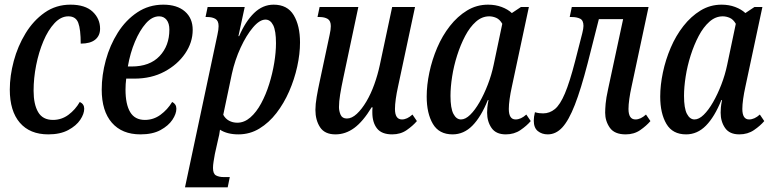

<svg xmlns="http://www.w3.org/2000/svg" viewBox="-20 -566 3318 823"><path d="M187 10Q108 10 65 -40Q22 -90 22 -182Q22 -241 39 -304.5Q56 -368 89.5 -423Q123 -478 171.5 -512Q220 -546 282 -546Q345 -546 377 -516Q409 -486 409 -443Q409 -413 388 -396Q367 -379 326 -379Q326 -440 315.5 -468Q305 -496 273 -496Q241 -496 213.5 -466.5Q186 -437 166 -389.5Q146 -342 135 -286.5Q124 -231 124 -177Q124 -119 143.5 -85.5Q163 -52 207 -52Q244 -52 273.5 -74Q303 -96 322 -129Q341 -120 341 -100Q341 -78 324 -52.5Q307 -27 272.5 -8.5Q238 10 187 10Z M582 10Q503 10 459.5 -40Q416 -90 416 -182Q416 -244 433.5 -308Q451 -372 485 -426Q519 -480 568.5 -513Q618 -546 680 -546Q739 -546 772.5 -517Q806 -488 806 -438Q806 -384 773.5 -336.5Q741 -289 685 -259Q629 -229 556 -229H521Q518 -205 518 -182Q518 -119 538 -85.5Q558 -52 601 -52Q638 -52 668 -74Q698 -96 718 -129Q736 -120 736 -100Q736 -78 719 -52.5Q702 -27 668 -8.5Q634 10 582 10ZM528 -281H544Q622 -281 664 -325.5Q706 -370 706 -439Q706 -466 694 -481Q682 -496 662 -496Q632 -496 605.5 -466Q579 -436 558.5 -387.5Q538 -339 528 -281Z M773 237 912 -417Q917 -439 917 -454Q917 -477 903.5 -485Q890 -493 869 -493H861L870 -536H1029L1002 -411H1005Q1032 -474 1069 -510Q1106 -546 1153 -546Q1212 -546 1239 -501Q1266 -456 1266 -384Q1266 -335 1254 -280.5Q1242 -226 1219.5 -174.5Q1197 -123 1165 -81.5Q1133 -40 1092 -15Q1051 10 1002 10Q954 10 923 -10Q922 -1 919.5 12Q917 25 914 36L901 94Q898 111 895.5 126.5Q893 142 893 154Q893 179 906 186Q919 193 939 193H965L956 237ZM997 -40Q1027 -40 1053 -62.5Q1079 -85 1099.5 -123Q1120 -161 1134 -206Q1148 -251 1155.5 -296.5Q1163 -342 1163 -381Q1163 -434 1151 -458Q1139 -482 1118 -482Q1093 -482 1064.5 -448.5Q1036 -415 1011.5 -362Q987 -309 974 -250L937 -74Q946 -57 962 -48.5Q978 -40 997 -40Z M1418 10Q1372 10 1352 -20.5Q1332 -51 1332 -95Q1332 -119 1337.5 -151Q1343 -183 1350 -215L1393 -417Q1398 -439 1398 -454Q1398 -477 1384.5 -485Q1371 -493 1350 -493H1341L1350 -536H1516L1452 -234Q1443 -192 1438 -161Q1433 -130 1433 -107Q1433 -90 1440 -74Q1447 -58 1467 -58Q1488 -58 1509.5 -78Q1531 -98 1550.5 -131Q1570 -164 1584.5 -204.5Q1599 -245 1608 -287L1661 -536H1759L1686 -194Q1680 -167 1676.5 -142Q1673 -117 1673 -99Q1673 -54 1703 -54Q1725 -54 1748 -75L1767 -47Q1750 -27 1723.5 -8.5Q1697 10 1661 10Q1616 10 1596 -15.5Q1576 -41 1576 -84Q1576 -89 1576 -94.5Q1576 -100 1577 -106H1573Q1536 -45 1498.5 -17.5Q1461 10 1418 10Z M1920 10Q1862 10 1835.5 -35Q1809 -80 1809 -152Q1809 -201 1820.5 -255.5Q1832 -310 1854 -361.5Q1876 -413 1908.5 -454.5Q1941 -496 1982 -521Q2023 -546 2072 -546Q2104 -546 2130.5 -536Q2157 -526 2174 -510L2213 -536H2247L2174 -194Q2168 -167 2164.5 -142Q2161 -117 2161 -99Q2161 -54 2190 -54Q2213 -54 2236 -75L2255 -47Q2238 -27 2211 -8.5Q2184 10 2148 10Q2106 10 2087 -17.5Q2068 -45 2068 -83Q2068 -92 2069 -105Q2070 -118 2074 -137H2071Q2042 -65 2005 -27.5Q1968 10 1920 10ZM1956 -54Q1975 -54 1995.5 -74Q2016 -94 2035.5 -128Q2055 -162 2071 -203.5Q2087 -245 2096 -288L2133 -464Q2122 -483 2107 -489.5Q2092 -496 2077 -496Q2046 -496 2020 -473Q1994 -450 1974 -412Q1954 -374 1939.5 -328.5Q1925 -283 1918 -237.5Q1911 -192 1911 -155Q1911 -102 1923.5 -78Q1936 -54 1956 -54Z M2328 10Q2303 10 2285.5 -4Q2268 -18 2268 -49Q2268 -65 2273 -85Q2283 -82 2291.5 -81Q2300 -80 2308 -80Q2336 -80 2358.5 -98.5Q2381 -117 2401.5 -165.5Q2422 -214 2445 -303L2476 -424Q2481 -444 2481 -455Q2481 -479 2466.5 -486Q2452 -493 2431 -493H2422L2431 -536H2760L2687 -194Q2681 -167 2677.5 -142Q2674 -117 2674 -99Q2674 -54 2704 -54Q2726 -54 2749 -75L2768 -47Q2751 -27 2724.5 -8.5Q2698 10 2662 10Q2614 10 2594 -18.5Q2574 -47 2574 -83Q2574 -98 2576 -121.5Q2578 -145 2587 -186L2651 -484H2547L2499 -295Q2470 -183 2444 -116.5Q2418 -50 2390.5 -20Q2363 10 2328 10Z M2921 10Q2863 10 2836.5 -35Q2810 -80 2810 -152Q2810 -201 2821.5 -255.5Q2833 -310 2855 -361.5Q2877 -413 2909.5 -454.5Q2942 -496 2983 -521Q3024 -546 3073 -546Q3105 -546 3131.5 -536Q3158 -526 3175 -510L3214 -536H3248L3175 -194Q3169 -167 3165.5 -142Q3162 -117 3162 -99Q3162 -54 3191 -54Q3214 -54 3237 -75L3256 -47Q3239 -27 3212 -8.5Q3185 10 3149 10Q3107 10 3088 -17.5Q3069 -45 3069 -83Q3069 -92 3070 -105Q3071 -118 3075 -137H3072Q3043 -65 3006 -27.5Q2969 10 2921 10ZM2957 -54Q2976 -54 2996.5 -74Q3017 -94 3036.5 -128Q3056 -162 3072 -203.5Q3088 -245 3097 -288L3134 -464Q3123 -483 3108 -489.5Q3093 -496 3078 -496Q3047 -496 3021 -473Q2995 -450 2975 -412Q2955 -374 2940.5 -328.5Q2926 -283 2919 -237.5Q2912 -192 2912 -155Q2912 -102 2924.5 -78Q2937 -54 2957 -54Z"/></svg>

Font: Noto Serif ExtraCondensed Medium
Style: Italic
Weight: 500
Width: 2
Italic angle: -12°
Designer: Monotype Design Team
Foundry: Monotype Imaging Inc.
Version: Version 2.013; ttfautohint (v1.8.4.7-5d5b)